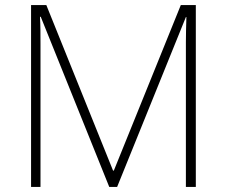

<svg xmlns="http://www.w3.org/2000/svg" viewBox="-20 -734 891 754"><path d="M409 0H440L710 -667H712C711 -632 710 -599 710 -569V0H749V-714H690L427 -64H424L162 -714H102V0H139V-563C139 -602 139 -634 137 -668H140Z"/></svg>

Font: Noto Sans Georgian ExtraLight
Style: Regular
Weight: 200
Designer: Monotype Design Team, Akaki Razmadze
Foundry: Google LLC
Version: Version 2.005